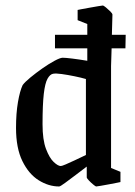

<svg xmlns="http://www.w3.org/2000/svg" viewBox="-20 -666 488 695"><path d="M207 -457Q217 -457 241.5 -454Q266 -451 296 -446V-491H179V-540H296V-579L261 -593V-630Q261 -630 273.5 -632.5Q286 -635 303.5 -638Q321 -641 335 -643.5Q349 -646 352 -646Q355 -646 363.5 -639Q372 -632 379.5 -624.5Q387 -617 387 -613L385 -540H435L434 -491H384L382 -427V-58L416 -44V-7Q416 -7 404 -4.5Q392 -2 375.5 1Q359 4 345 6.5Q331 9 328 9Q326 9 317.5 2Q309 -5 301.5 -13Q294 -21 294 -24V-63Q277 -50 254.5 -33Q232 -16 215 -3.5Q198 9 194 9Q156 9 120 -13.5Q84 -36 61 -83Q38 -130 38 -203Q38 -256 45 -296.5Q52 -337 62 -358Q70 -369 90 -385.5Q110 -402 133.5 -418.5Q157 -435 177.5 -446Q198 -457 207 -457ZM172 -399Q161 -397 152 -381Q143 -365 138.5 -326Q134 -287 134 -216Q134 -160 146.5 -127Q159 -94 174.5 -79.5Q190 -65 200 -65Q204 -65 218 -71Q232 -77 249 -85Q266 -93 278.5 -99Q291 -105 291 -105V-380Q274 -385 249.5 -390Q225 -395 203.5 -398Q182 -401 172 -399Z"/></svg>

Font: Grenze Gotisch
Style: Regular
Weight: 400
Designer: Renata Polastri
Foundry: Omnibus-Type
Version: Version 1.001